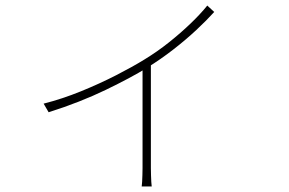

<svg xmlns="http://www.w3.org/2000/svg" viewBox="-20 -604 1040 691"><path d="M137 -231Q204 -248 271.5 -275.5Q339 -303 398.5 -333.5Q458 -364 500 -390Q546 -418 588 -451.5Q630 -485 665.5 -519Q701 -553 726 -584L751 -561Q724 -531 686.5 -496Q649 -461 604 -426Q559 -391 509 -360Q480 -342 442.5 -322Q405 -302 360.5 -280.5Q316 -259 264 -238.5Q212 -218 155 -200ZM493 -378 523 -393V1Q523 13 523.5 26.5Q524 40 524.5 50.5Q525 61 526 67H490Q491 61 491.5 50.5Q492 40 492.5 26.5Q493 13 493 1Z"/></svg>

Font: Noto Sans HK Thin
Style: Regular
Weight: 100
Designer: Ryoko NISHIZUKA 西塚涼子 (kana, bopomofo & ideographs); Paul D. Hunt (Latin, Greek & Cyrillic); Sandoll Communications 산돌커뮤니
Foundry: Adobe
Version: Version 2.004-H2;hotconv 1.0.118;makeotfexe 2.5.65603